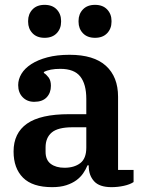

<svg xmlns="http://www.w3.org/2000/svg" viewBox="-20 -760 600 792"><path d="M195 12Q114 12 75 -27Q36 -66 36 -135Q36 -211 91.5 -250Q147 -289 265 -289H336V-352Q336 -413 311 -444.5Q286 -476 229 -476Q185 -476 161 -463V-459Q171 -453 180.5 -440.5Q190 -428 190 -406Q190 -377 172.5 -358.5Q155 -340 121 -340Q92 -340 73.5 -359Q55 -378 55 -409Q55 -433 68.5 -455.5Q82 -478 109 -495.5Q136 -513 175.5 -523.5Q215 -534 267 -534Q367 -534 417 -488.5Q467 -443 467 -361V-59H531V-9Q516 1 491 6.5Q466 12 440 12Q390 12 368 -12.5Q346 -37 346 -75V-78H341Q334 -61 323 -45Q312 -29 295 -16.5Q278 -4 253.5 4Q229 12 195 12ZM246 -68Q286 -68 311 -87Q336 -106 336 -151V-235H279Q219 -235 193.5 -213.5Q168 -192 168 -152V-134Q168 -100 189.5 -84Q211 -68 246 -68ZM164 -604Q132 -604 114 -623Q96 -642 96 -670V-674Q96 -702 114 -721Q132 -740 164 -740Q196 -740 214 -721Q232 -702 232 -674V-670Q232 -642 214 -623Q196 -604 164 -604ZM372 -604Q340 -604 322 -623Q304 -642 304 -670V-674Q304 -702 322 -721Q340 -740 372 -740Q404 -740 422 -721Q440 -702 440 -674V-670Q440 -642 422 -623Q404 -604 372 -604Z"/></svg>

Font: IBM Plex Serif SmBld
Style: Regular
Weight: 600
Designer: Mike Abbink, Paul van der Laan, Pieter van Rosmalen
Foundry: Bold Monday
Version: Version 3.001